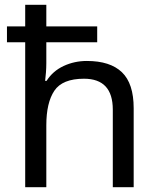

<svg xmlns="http://www.w3.org/2000/svg" viewBox="-20 -780 658 800"><path d="M173 -760V-670H385V-604H173V-517Q173 -498 171.5 -478.5Q170 -459 168 -443H174Q200 -484 245 -505Q290 -526 342 -526Q439 -526 488 -479Q537 -432 537 -329V0H450V-323Q450 -452 330 -452Q240 -452 206.5 -402Q173 -352 173 -258V0H85V-604H9V-670H85V-760Z"/></svg>

Font: Noto Sans Multani
Style: Regular
Weight: 400
Designer: Monotype Design Team
Foundry: Monotype Imaging Inc.
Version: Version 2.002; ttfautohint (v1.8.4.7-5d5b)